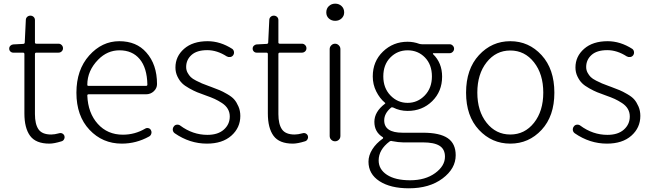

<svg xmlns="http://www.w3.org/2000/svg" viewBox="-20 -772 3556 1049"><path d="M250 12.7Q175.8 12.7 144.5 -29.8Q113.3 -72.3 113.3 -152.3V-476.6Q113.3 -484.4 105.5 -484.4H51.8Q43 -484.4 36.6 -490.7Q30.3 -497.1 30.3 -506.3Q30.3 -515.6 36.6 -522Q43 -528.3 51.8 -529.3L107.4 -532.2Q115.2 -533.2 115.2 -540L121.1 -662.1Q121.1 -672.9 128.4 -679.7Q135.7 -686.5 146 -686.5Q156.2 -686.5 163.6 -679.7Q170.9 -672.9 170.9 -662.1V-540Q170.9 -533.2 178.7 -533.2H299.8Q309.6 -533.2 316.9 -525.9Q324.2 -518.6 324.2 -508.3Q324.2 -498 316.9 -491.2Q309.6 -484.4 299.8 -484.4H178.7Q170.9 -484.4 170.9 -476.6V-148.4Q170.9 -93.8 190.4 -65.4Q210 -37.1 259.8 -37.1Q278.3 -37.1 302.7 -43.9Q312.5 -46.9 320.8 -42.5Q329.1 -38.1 332 -29.3Q333 -25.4 333 -22.5Q333 -16.6 330.1 -11.7Q326.2 -2.9 316.4 0Q275.4 12.7 250 12.7Z M645.5 12.7Q540 12.7 468.8 -63Q397.5 -138.7 397.5 -265.6Q397.5 -390.6 467.3 -468.8Q537.1 -546.9 631.8 -546.9Q725.6 -546.9 779.3 -485.4Q837.9 -419.9 837.9 -312.5Q837.9 -290 820.3 -273.4Q802.7 -256.8 777.3 -256.8H463.9Q457 -256.8 457 -250Q460.9 -154.3 514.2 -95.2Q567.4 -36.1 651.4 -36.1Q716.8 -36.1 773.4 -69.3Q781.2 -74.2 791 -71.8Q800.8 -69.3 804.7 -60.5Q809.6 -51.8 806.6 -41.5Q803.7 -31.2 794.9 -26.4Q724.6 12.7 645.5 12.7ZM457 -308.6Q457 -302.7 463.9 -302.7H777.3Q785.2 -302.7 785.2 -309.6Q785.2 -310.5 785.2 -310.5Q783.2 -401.4 743.2 -449.2Q703.1 -497.1 632.8 -497.1Q566.4 -497.1 516.6 -446.3Q457 -385.7 457 -308.6Z M1110.4 12.7Q1016.6 12.7 934.6 -43.9Q923.8 -51.8 923.8 -65.4Q923.8 -74.2 929.7 -81.1Q935.5 -89.8 946.3 -90.8Q957 -91.8 964.8 -85.9Q1033.2 -35.2 1113.3 -35.2Q1170.9 -35.2 1203.1 -64Q1235.4 -92.8 1235.4 -135.7Q1235.4 -158.2 1224.6 -176.8Q1213.9 -195.3 1192.9 -209Q1171.9 -222.7 1152.8 -231.4Q1133.8 -240.2 1105.5 -250Q1075.2 -260.7 1057.1 -268.1Q1039.1 -275.4 1013.7 -289.6Q988.3 -303.7 974.1 -317.9Q960 -332 949.2 -354.5Q938.5 -377 938.5 -403.3Q938.5 -463.9 985.8 -505.4Q1033.2 -546.9 1114.3 -546.9Q1183.6 -546.9 1249 -504.9Q1256.8 -499 1258.3 -488.8Q1259.8 -478.5 1253.9 -470.2Q1248 -461.9 1237.8 -460.4Q1227.5 -459 1218.8 -463.9Q1166 -498 1112.3 -498Q1055.7 -498 1026.4 -471.7Q997.1 -445.3 997.1 -406.2Q997.1 -388.7 1004.9 -374.5Q1012.7 -360.4 1022 -351.1Q1031.2 -341.8 1051.3 -331.5Q1071.3 -321.3 1083 -316.4Q1094.7 -311.5 1121.1 -301.8Q1125 -300.8 1131.8 -297.9Q1163.1 -286.1 1179.7 -279.3Q1196.3 -272.5 1221.7 -257.8Q1247.1 -243.2 1259.8 -228.5Q1272.5 -213.9 1282.7 -190.4Q1293 -167 1293 -138.7Q1293 -74.2 1244.1 -30.8Q1195.3 12.7 1110.4 12.7Z M1580.1 12.7Q1505.9 12.7 1474.6 -29.8Q1443.4 -72.3 1443.4 -152.3V-476.6Q1443.4 -484.4 1435.5 -484.4H1381.8Q1373 -484.4 1366.7 -490.7Q1360.4 -497.1 1360.4 -506.3Q1360.4 -515.6 1366.7 -522Q1373 -528.3 1381.8 -529.3L1437.5 -532.2Q1445.3 -533.2 1445.3 -540L1451.2 -662.1Q1451.2 -672.9 1458.5 -679.7Q1465.8 -686.5 1476.1 -686.5Q1486.3 -686.5 1493.7 -679.7Q1501 -672.9 1501 -662.1V-540Q1501 -533.2 1508.8 -533.2H1629.9Q1639.6 -533.2 1647 -525.9Q1654.3 -518.6 1654.3 -508.3Q1654.3 -498 1647 -491.2Q1639.6 -484.4 1629.9 -484.4H1508.8Q1501 -484.4 1501 -476.6V-148.4Q1501 -93.8 1520.5 -65.4Q1540 -37.1 1589.8 -37.1Q1608.4 -37.1 1632.8 -43.9Q1642.6 -46.9 1650.9 -42.5Q1659.2 -38.1 1662.1 -29.3Q1663.1 -25.4 1663.1 -22.5Q1663.1 -16.6 1660.2 -11.7Q1656.2 -2.9 1646.5 0Q1605.5 12.7 1580.1 12.7Z M1781.2 -29.3V-503.9Q1781.2 -515.6 1790 -524.4Q1798.8 -533.2 1810.5 -533.2Q1822.3 -533.2 1831.1 -524.4Q1839.8 -515.6 1839.8 -503.9V-29.3Q1839.8 -16.6 1831.1 -8.3Q1822.3 0 1810.5 0Q1798.8 0 1790 -8.3Q1781.2 -16.6 1781.2 -29.3ZM1811.5 -658.2Q1791 -658.2 1776.9 -670.9Q1762.7 -683.6 1762.7 -704.1Q1762.7 -725.6 1776.9 -738.8Q1791 -752 1811.5 -752Q1832 -752 1846.2 -738.8Q1860.4 -725.6 1860.4 -704.1Q1860.4 -684.6 1846.2 -671.4Q1832 -658.2 1811.5 -658.2Z M2213.9 256.8Q2113.3 256.8 2053.2 217.8Q1993.2 178.7 1993.2 111.3Q1993.2 77.1 2014.2 43.9Q2035.2 10.7 2071.3 -14.6Q2073.2 -15.6 2073.2 -18.6Q2073.2 -19.5 2072.8 -20.5Q2072.3 -21.5 2071.3 -22.5Q2025.4 -50.8 2025.4 -106.4Q2025.4 -161.1 2083 -205.1Q2085 -206.1 2085 -208Q2085 -210 2083 -210.9Q2054.7 -234.4 2035.6 -272.5Q2016.6 -310.5 2016.6 -354.5Q2016.6 -436.5 2072.3 -490.2Q2127.9 -543.9 2207 -543.9Q2240.2 -543.9 2271.5 -532.2Q2279.3 -530.3 2286.1 -530.3H2436.5Q2446.3 -530.3 2453.6 -522.9Q2460.9 -515.6 2460.9 -505.9Q2460.9 -496.1 2453.6 -488.8Q2446.3 -481.4 2436.5 -481.4H2347.7Q2345.7 -481.4 2345.2 -480Q2344.7 -478.5 2345.7 -476.6Q2395.5 -428.7 2395.5 -353.5Q2395.5 -272.5 2341.3 -219.2Q2287.1 -166 2207 -166Q2164.1 -166 2127.9 -184.6Q2121.1 -187.5 2116.2 -183.6Q2079.1 -152.3 2079.1 -114.3Q2079.1 -46.9 2179.7 -46.9H2291Q2382.8 -46.9 2426.3 -17.1Q2469.7 12.7 2469.7 76.2Q2469.7 149.4 2397.9 203.1Q2326.2 256.8 2213.9 256.8ZM2207 -210Q2261.7 -210 2300.8 -250.5Q2339.8 -291 2339.8 -354.5Q2339.8 -418.9 2301.8 -458Q2263.7 -497.1 2207 -497.1Q2151.4 -497.1 2112.8 -458Q2074.2 -418.9 2074.2 -354.5Q2074.2 -291 2113.3 -250.5Q2152.3 -210 2207 -210ZM2220.7 212.9Q2303.7 212.9 2357.4 173.8Q2411.1 134.8 2411.1 84Q2411.1 43 2381.3 24.4Q2351.6 5.9 2290 5.9H2181.6Q2158.2 5.9 2122.1 -1Q2120.1 -2 2118.2 -2Q2112.3 -2 2108.4 1Q2048.8 45.9 2048.8 104.5Q2048.8 153.3 2094.2 183.1Q2139.6 212.9 2220.7 212.9Z M2526.4 -265.6Q2526.4 -394.5 2596.7 -470.7Q2667 -546.9 2768.1 -546.9Q2869.1 -546.9 2939 -470.7Q3008.8 -394.5 3008.8 -265.6Q3008.8 -137.7 2939 -62.5Q2869.1 12.7 2768.1 12.7Q2667 12.7 2596.7 -62.5Q2526.4 -137.7 2526.4 -265.6ZM2638.7 -101.1Q2689.5 -37.1 2768.1 -37.1Q2846.7 -37.1 2897.5 -101.1Q2948.2 -165 2948.2 -266.1Q2948.2 -367.2 2897.5 -431.6Q2846.7 -496.1 2768.1 -496.1Q2689.5 -496.1 2638.7 -431.6Q2587.9 -367.2 2587.9 -266.1Q2587.9 -165 2638.7 -101.1Z M3295.9 12.7Q3202.1 12.7 3120.1 -43.9Q3109.4 -51.8 3109.4 -65.4Q3109.4 -74.2 3115.2 -81.1Q3121.1 -89.8 3131.8 -90.8Q3142.6 -91.8 3150.4 -85.9Q3218.8 -35.2 3298.8 -35.2Q3356.4 -35.2 3388.7 -64Q3420.9 -92.8 3420.9 -135.7Q3420.9 -158.2 3410.2 -176.8Q3399.4 -195.3 3378.4 -209Q3357.4 -222.7 3338.4 -231.4Q3319.3 -240.2 3291 -250Q3260.7 -260.7 3242.7 -268.1Q3224.6 -275.4 3199.2 -289.6Q3173.8 -303.7 3159.7 -317.9Q3145.5 -332 3134.8 -354.5Q3124 -377 3124 -403.3Q3124 -463.9 3171.4 -505.4Q3218.8 -546.9 3299.8 -546.9Q3369.1 -546.9 3434.6 -504.9Q3442.4 -499 3443.8 -488.8Q3445.3 -478.5 3439.5 -470.2Q3433.6 -461.9 3423.3 -460.4Q3413.1 -459 3404.3 -463.9Q3351.6 -498 3297.9 -498Q3241.2 -498 3211.9 -471.7Q3182.6 -445.3 3182.6 -406.2Q3182.6 -388.7 3190.4 -374.5Q3198.2 -360.4 3207.5 -351.1Q3216.8 -341.8 3236.8 -331.5Q3256.8 -321.3 3268.6 -316.4Q3280.3 -311.5 3306.6 -301.8Q3310.5 -300.8 3317.4 -297.9Q3348.6 -286.1 3365.2 -279.3Q3381.8 -272.5 3407.2 -257.8Q3432.6 -243.2 3445.3 -228.5Q3458 -213.9 3468.3 -190.4Q3478.5 -167 3478.5 -138.7Q3478.5 -74.2 3429.7 -30.8Q3380.9 12.7 3295.9 12.7Z"/></svg>

Font: irohamaru Light
Style: Regular
Weight: 200
Designer: [Source Han Sans]
Ryoko NISHIZUKA  (kana & ideographs); Paul D. Hunt (Latin, Greek & Cyrillic); Wenlong ZHANG  (bopomofo
Version: Version 1.01